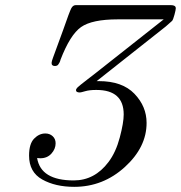

<svg xmlns="http://www.w3.org/2000/svg" viewBox="-20 -703 702 745"><path d="M92.8 -99.1Q92.8 -145 112.3 -165Q131.8 -185.1 155.8 -185.1Q172.9 -185.1 184.3 -174.6Q195.8 -164.1 195.8 -147Q195.8 -125 179.4 -106.9Q163.1 -88.9 136.2 -88.9Q128.4 -88.9 124 -89.8Q138.2 -2.9 266.1 -2.9Q347.2 -2.9 400.9 -74.2Q429.7 -112.3 444.8 -169.7Q460 -227.1 460 -258.8Q460 -354 354 -354H353Q327.1 -354 310.5 -349.1Q293.9 -344.2 290 -344.2Q274.9 -344.2 274.9 -353Q274.9 -357.9 281 -364Q287.1 -370.1 320.8 -396Q339.8 -411.1 353 -420.9L615.2 -627.9H437Q336.9 -627.9 294.4 -597.9Q252 -567.9 214.8 -471.2Q214.8 -470.2 213.4 -466.1Q211.9 -461.9 210.9 -460.4Q210 -459 208 -455.6Q206.1 -452.1 204.6 -450.7Q203.1 -449.2 200 -448Q196.8 -446.8 193.8 -446.8Q179.7 -446.8 180.2 -459Q180.2 -464.8 186 -480Q202.1 -524.9 225.1 -586.9Q250 -658.7 256.6 -670.9Q263.2 -683.1 273.9 -683.1Q275.9 -683.1 276.9 -683.1H643.1Q662.1 -683.1 662.1 -670.9Q662.1 -665 657 -646Q651.9 -627 647.9 -622.1L623 -600.1L355 -388.2H363.8Q454.6 -388.2 501.7 -339.1Q548.8 -290 548.8 -226.1Q548.8 -131.8 464.4 -54.9Q379.9 22 268.1 22Q194.8 22 143.8 -6.6Q92.8 -35.2 92.8 -99.1Z"/></svg>

Font: CMU Classical Serif
Style: Italic
Weight: 500
Italic angle: -14.04°
Version: Version 0.7.0